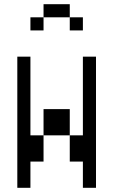

<svg xmlns="http://www.w3.org/2000/svg" viewBox="-20 -895 540 915"><path d="M312.5 -812.5H187.5V-875H312.5ZM62.5 -625H125V-250H187.5V-125H125V0H62.5ZM125 -812.5H187.5V-750H125ZM187.5 -375H312.5V-250H187.5ZM312.5 -250H375V-625H437.5V0H375V-125H312.5ZM312.5 -812.5H375V-750H312.5Z"/></svg>

Font: 寒蝉点阵体 16px
Style: Regular
Weight: 400
Designer: Designed by Warren2060
Foundry: ChillType
Version: Version 1.000